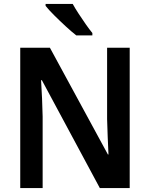

<svg xmlns="http://www.w3.org/2000/svg" viewBox="-20 -957 763 977"><path d="M640 0H488L193 -549H189Q192 -503 194 -455.5Q196 -408 197 -364V0H83V-714H234L529 -171H532Q530 -214 528 -261.5Q526 -309 525 -351V-714H640ZM350 -937Q362 -915 380 -887.5Q398 -860 416.5 -833.5Q435 -807 450 -789V-777H368Q346 -794 315 -822.5Q284 -851 255.5 -879.5Q227 -908 212 -927V-937Z"/></svg>

Font: Noto Sans SemiCondensed SemiBold
Style: Regular
Weight: 600
Width: 4
Designer: Monotype Design Team
Foundry: Monotype Imaging Inc.
Version: Version 2.013; ttfautohint (v1.8.4.7-5d5b)